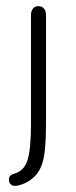

<svg xmlns="http://www.w3.org/2000/svg" viewBox="-20 -407 247 626"><path d="M130 -6V-357Q130 -371 123.5 -379Q117 -387 105 -387Q94 -387 87.5 -379Q81 -371 81 -357V-3Q81 79 70 114Q59 149 30 158Q19 161 14 165.5Q9 170 9 179Q9 188 14.5 193.5Q20 199 28 199Q42 199 60.5 190.5Q79 182 91 170Q106 156 114.5 135Q123 114 126.5 80.5Q130 47 130 -6Z"/></svg>

Font: Beiruti Light
Style: Regular
Weight: 300
Designer: Arlette Boutros
Foundry: Boutros
Version: Version 1.41